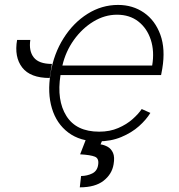

<svg xmlns="http://www.w3.org/2000/svg" viewBox="-20 -574 741 795"><path d="M385.3 11.4Q311.4 11.4 262.8 -25.2Q214.1 -61.8 195 -125.4Q175.8 -188.9 189.3 -270.2Q202.8 -351.9 243.3 -415.8Q283.7 -479.8 342.5 -516.7Q401.3 -553.6 468.8 -553.6Q529.8 -553.6 576.2 -521.5Q622.5 -489.3 644 -430.2Q665.5 -371.1 652 -290.1L647 -263.1H230.5Q214.1 -158.7 255 -93.7Q295.8 -28.8 390.6 -28.8Q435 -28.8 469.6 -43.9Q504.3 -58.9 528.8 -80.6Q553.3 -102.3 566.8 -122.5L602.6 -106.5Q586.3 -79.2 555.8 -51.8Q525.2 -24.5 482.2 -6.6Q439.3 11.4 385.3 11.4ZM238.3 -302.6H610.1Q620 -361.5 604.4 -409.3Q588.8 -457 552.7 -485.1Q516.7 -513.1 464.5 -513.1Q413.4 -513.1 366.7 -484.7Q320 -456.3 285.9 -408.6Q251.8 -360.8 238.3 -302.6ZM50.8 -408.7H105.5Q98.7 -362.9 119.9 -336.1Q141 -309.3 195 -309.3L185.7 -251.1Q105.5 -251.1 71.9 -294.6Q38.4 -338.1 50.8 -408.7ZM338.1 -2.8H407.7L396.3 23.8Q411.6 25.9 426 33.9Q440.3 41.9 448 59.1Q455.6 76.3 450.3 106.5Q443.5 147.4 408.7 174.5Q373.9 201.7 310.4 201.7L315.7 154.8Q340.9 154.5 361.9 144.2Q382.8 133.9 386.4 108.3Q390.6 82 373 74.8Q355.5 67.5 311.8 65Z"/></svg>

Font: Inter UI Extra Light
Style: Italic
Weight: 200
Italic angle: -9.39999°
Designer: Rasmus Andersson
Foundry: rsms
Version: 3.2;8d6f07862